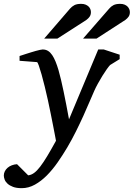

<svg xmlns="http://www.w3.org/2000/svg" viewBox="-100 -752 697 1001"><path d="M474.1 -413.1Q468.3 -407.2 457 -391.6Q445.8 -376 433.8 -356.4Q421.9 -336.9 410.4 -316.2Q398.9 -295.4 392.1 -279.8Q381.3 -255.9 366.9 -221.7Q352.5 -187.5 334.7 -148.2Q316.9 -108.9 295.9 -66.7Q274.9 -24.4 251 16.1Q227.5 55.7 200.9 94Q174.3 132.3 144.5 162.4Q114.7 192.4 81.8 210.7Q48.8 229 13.2 229Q-14.2 229 -32.2 222.2Q-50.3 215.3 -61 205.3Q-71.8 195.3 -75.9 183.8Q-80.1 172.4 -80.1 163.1Q-80.1 151.9 -75 141.4Q-69.8 130.9 -60.5 122.8Q-51.3 114.7 -38.6 109.9Q-25.9 105 -11.2 104L46.9 162.1Q62.5 160.6 77.6 149.7Q92.8 138.7 109.6 116.7Q126.5 94.7 146.5 61.5Q166.5 28.3 191.9 -18.1Q190.9 -23.9 187 -44.2Q183.1 -64.5 177.5 -93.5Q171.9 -122.6 164.8 -157.7Q157.7 -192.9 149.9 -229Q142.1 -264.2 133.5 -299.6Q125 -335 116.9 -363.3Q108.9 -391.6 102.5 -409.7Q96.2 -427.7 92.8 -428.2L2 -435.1V-460L15.6 -464.4Q25.4 -467.8 37.1 -471.4Q48.8 -475.1 62 -479.2Q75.2 -483.4 86.9 -486.6Q98.6 -489.7 108.2 -491.9Q117.7 -494.1 122.1 -494.1Q138.2 -494.1 150.4 -486.6Q162.6 -479 172.1 -464.8Q181.6 -450.7 189.7 -430.9Q197.8 -411.1 205.1 -386.2Q217.8 -341.8 231.4 -276.1Q245.1 -210.4 259.8 -129.9L412.1 -494.1H440.9L523.9 -466.8V-443.8ZM374 -689Q374 -674.8 367.4 -665.3Q360.8 -655.8 350.1 -647.9L199.2 -550.8H130.4L265.1 -707Q274.9 -718.3 287.8 -725.1Q300.8 -731.9 323.2 -731.9Q336.4 -731.9 345.9 -728Q355.5 -724.1 361.8 -718Q368.2 -711.9 371.1 -704.1Q374 -696.3 374 -689ZM577.1 -689Q577.1 -674.8 570.6 -665.3Q564 -655.8 553.2 -647.9L403.3 -550.8H333L469.2 -707Q474.1 -712.9 479.5 -717.3Q484.9 -721.7 491.5 -725.1Q498 -728.5 506.6 -730.2Q515.1 -731.9 526.4 -731.9Q539.6 -731.9 549.1 -728Q558.6 -724.1 564.7 -718Q570.8 -711.9 574 -704.1Q577.1 -696.3 577.1 -689Z"/></svg>

Font: Charis SIL
Style: Italic
Weight: 400
Italic angle: -11°
Foundry: SIL International
Version: Version 4.112